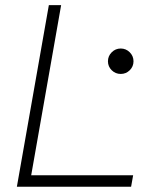

<svg xmlns="http://www.w3.org/2000/svg" viewBox="-20 -713 626 733"><path d="M44.4 0 166.5 -693.4H213.4L99.1 -43.9H488.3L480.5 0ZM440.9 -430.7Q420.9 -430.7 406.5 -444.8Q392.1 -459 392.1 -479Q392.1 -499 406.5 -513.4Q420.9 -527.8 440.9 -527.8Q460.9 -527.8 475.3 -513.4Q489.7 -499 489.7 -479Q489.7 -459 475.3 -444.8Q460.9 -430.7 440.9 -430.7Z"/></svg>

Font: Cascadia Mono ExtraLight
Style: Italic
Weight: 200
Italic angle: -10°
Monospace: yes
Designer: Aaron Bell
Foundry: Saja Typeworks
Version: Version 2404.023; ttfautohint (v1.8.4)